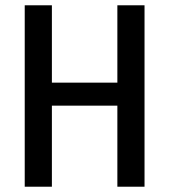

<svg xmlns="http://www.w3.org/2000/svg" viewBox="-20 -706 640 726"><path d="M73.5 0V-686H176.2V-393.5H423.8V-686H526.5V0H423.8V-306.5H176.2V0Z"/></svg>

Font: Chivo Mono Medium
Style: Regular
Weight: 500
Monospace: yes
Designer: Hector Gatti
Foundry: Omnibus-Type
Version: Version 1.008